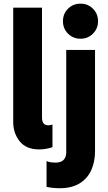

<svg xmlns="http://www.w3.org/2000/svg" viewBox="-20 -793 581 1029"><path d="M189.9 7.8Q120.6 7.8 85.7 -35.6Q50.8 -79.1 50.8 -139.2V-752H205.1V-162.6Q205.1 -144 212.6 -132.8Q220.2 -121.6 239.7 -121.6Q247.1 -121.6 252.4 -122.8Q257.8 -124 261.2 -125.5V-4.4Q246.6 1 227.8 4.4Q209 7.8 189.9 7.8ZM299.8 215.8Q264.2 215.8 229.5 208.5V70.3Q240.2 75.2 253.4 76.9Q266.6 78.6 276.4 78.6Q307.6 78.6 321.3 63.5Q335 48.3 335 24.4V-525.4H489.3V17.1Q489.3 74.2 469 119.1Q448.7 164.1 406.5 189.9Q364.3 215.8 299.8 215.8ZM411.6 -585.4Q371.6 -585.4 344.5 -612.8Q317.4 -640.1 317.4 -679.2Q317.4 -719.2 344.5 -746.3Q371.6 -773.4 411.6 -773.4Q451.2 -773.4 478.3 -746.3Q505.4 -719.2 505.4 -679.2Q505.4 -640.1 478.3 -612.8Q451.2 -585.4 411.6 -585.4Z"/></svg>

Font: Reddit Sans ExtraBold
Style: Regular
Weight: 800
Designer: Stephen Hutchings
Foundry: Reddit
Version: Version 1.014; ttfautohint (v1.8.4.7-5d5b)